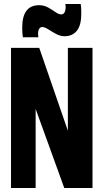

<svg xmlns="http://www.w3.org/2000/svg" viewBox="-20 -939 517 959"><path d="M35 0V-700H176L319 -286V-700H442V0H301L158 -395V0ZM94 -753Q92 -766 91.5 -778Q91 -790 91 -801Q91 -913 175 -913Q200 -913 220.5 -901.5Q241 -890 257 -878.5Q273 -867 286 -867Q297 -867 302.5 -877.5Q308 -888 308 -901Q308 -912 306 -919H383Q385 -907 385.5 -894.5Q386 -882 386 -871Q386 -813 364 -785.5Q342 -758 302 -758Q281 -758 260 -769.5Q239 -781 221 -792.5Q203 -804 191 -804Q181 -804 175.5 -794.5Q170 -785 170 -772Q170 -760 172 -753Z"/></svg>

Font: Georama Condensed
Style: Bold
Weight: 700
Width: 3
Designer: Jean-Baptiste Levee
Foundry: Production Type
Version: Version 1.000